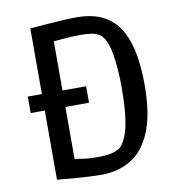

<svg xmlns="http://www.w3.org/2000/svg" viewBox="-81 -784 811 872"><g transform="rotate(-10 324.5 -348.0)"><path d="M49 -318V-394H318V-318ZM317 14Q295 14 264 12.5Q233 11 202 8.5Q171 6 147 4Q123 2 114 1V-697Q119 -697 142 -699Q165 -701 197.5 -703.5Q230 -706 265 -708Q300 -710 328 -710Q407 -710 457 -681.5Q507 -653 533.5 -603.5Q560 -554 570.5 -490.5Q581 -427 581 -357Q581 -218 546.5 -137Q512 -56 453 -21Q394 14 317 14ZM309 -68Q360 -68 385 -75.5Q410 -83 423 -95Q436 -109 448.5 -138Q461 -167 468.5 -221Q476 -275 476 -363Q476 -452 464 -518.5Q452 -585 425 -608Q415 -617 394.5 -622.5Q374 -628 330 -628Q289 -628 254 -624.5Q219 -621 193 -619L209 -664V-35L190 -81Q218 -77 245.5 -72.5Q273 -68 309 -68Z"/></g></svg>

Font: Ruda Medium
Style: Regular
Weight: 500
Version: Version 2.001